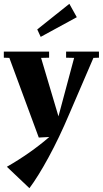

<svg xmlns="http://www.w3.org/2000/svg" viewBox="-28 -720 538 1005"><path d="M490 -450V-418L461 -417L334 -122Q282 1 226.5 103Q171 205 126 265L8 153Q132 82 230 -3L175 0L21 -417L-8 -418V-450H229V-418L187 -417L278 -111L360 -417L318 -418V-450ZM167 -566 335 -700 374 -630 185 -527Z"/></svg>

Font: Rakkas
Style: Regular
Weight: 400
Designer: Zeynep Akay
Foundry: Zeynep Akay
Version: Version 2.000